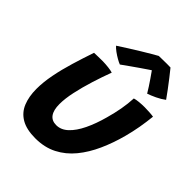

<svg xmlns="http://www.w3.org/2000/svg" viewBox="-216 -870 1020 1020"><g transform="rotate(45 294.5 -360.0)"><path d="M445.5 -492.5Q457.5 -496.5 478.5 -498.5Q499.5 -500.5 519 -500.5Q535.5 -500.5 555 -499.2Q574.5 -498 586 -496Q581.5 -452.5 573.8 -408.2Q566 -364 554.5 -321Q535.5 -249.5 507.2 -186.5Q479 -123.5 439.5 -75.2Q400 -27 347 0.2Q294 27.5 225 27.5Q158.5 27.5 118.5 4Q78.5 -19.5 61 -62.5Q43.5 -105.5 43.5 -163Q43.5 -213 54.8 -271Q66 -329 84.8 -391Q103.5 -453 124.5 -514.5Q136.5 -515 155.2 -515.5Q174 -516 189 -516Q211 -515.5 232.2 -513Q253.5 -510.5 265.5 -506.5Q246 -454.5 228 -397Q210 -339.5 198.5 -286.2Q187 -233 187 -192Q187 -147 203.8 -123.8Q220.5 -100.5 254 -100.5Q290 -100.5 320 -128.8Q350 -157 374 -206.8Q398 -256.5 415.5 -321Q428 -365 435.8 -408Q443.5 -451 445.5 -492.5ZM467 -746.5Q482 -728.5 501 -703.8Q520 -679 539 -654Q558 -629 572 -608.5Q551 -592.5 524.5 -580Q498 -567.5 477.5 -560.5Q468.5 -576 457 -593.5Q445.5 -611 434 -627.8Q422.5 -644.5 414 -656.5Q405.5 -668.5 403 -672H416Q410 -668 392.8 -656.5Q375.5 -645 352.5 -629Q329.5 -613 306.5 -596.8Q283.5 -580.5 265.5 -567.5Q254.5 -571.5 237.8 -581Q221 -590.5 205 -602.2Q189 -614 180.5 -624Q207.5 -641.5 237.2 -660.5Q267 -679.5 295.2 -696.5Q323.5 -713.5 345.8 -726.8Q368 -740 379.5 -746Q387 -746 404.2 -746.5Q421.5 -747 439.8 -747Q458 -747 467 -746.5Z"/></g></svg>

Font: Grandstander Thin SemiBold
Style: Italic
Weight: 600
Italic angle: -15°
Version: Version 1.200